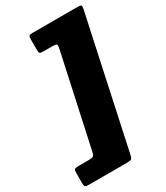

<svg xmlns="http://www.w3.org/2000/svg" viewBox="-285 -874 967 1118"><g transform="rotate(-30 198.0 -315.0)"><path d="M224.5 150H-31.5Q-46.5 150 -53.2 146.5Q-60 143 -60 126.5V56Q-60 33.5 -53.5 29.2Q-47 25 -25.5 25H36.5Q60.5 25 69.2 20.8Q78 16.5 82.5 -4L216 -619Q221 -641 218 -648Q215 -655 186 -655H131.5Q111.5 -655 105.8 -658.5Q100 -662 100 -682V-752Q100 -771 104.8 -775.5Q109.5 -780 127.5 -780H425.5Q448.5 -780 453.2 -776Q458 -772 454 -752L266.5 119Q262.5 139 256 144.5Q249.5 150 224.5 150Z"/></g></svg>

Font: Besley* Narrow Fatface
Style: Italic
Weight: 900
Width: 4
Italic angle: -13°
Designer: Owen Earl
Foundry: indestructible type*
Version: Version 3.000; ttfautohint (v1.8.3)